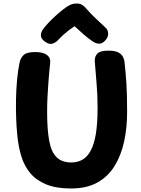

<svg xmlns="http://www.w3.org/2000/svg" viewBox="-20 -1064 801 1092"><path d="M91 -707Q97 -735 115 -751.5Q133 -768 181 -768Q226 -768 248 -750.5Q270 -733 265 -702Q263 -689 260.5 -660Q258 -631 255 -591.5Q252 -552 250 -510Q248 -468 248 -429Q248 -329 259.5 -265Q271 -201 301 -170.5Q331 -140 387 -140Q421 -140 448.5 -155.5Q476 -171 495.5 -206.5Q515 -242 525 -301.5Q535 -361 535 -451Q535 -527 529 -592.5Q523 -658 519 -716Q518 -744 534.5 -760Q551 -776 595 -776Q633 -776 652.5 -766Q672 -756 680 -739.5Q688 -723 689 -704Q692 -675 694.5 -647.5Q697 -620 699 -588.5Q701 -557 702 -518Q703 -479 703 -427Q703 -338 686 -259.5Q669 -181 632 -120.5Q595 -60 534 -26Q473 8 384 8Q300 8 243.5 -15Q187 -38 152.5 -79Q118 -120 101 -176Q84 -232 78 -299Q74 -338 72 -389.5Q70 -441 71 -497.5Q72 -554 77 -608.5Q82 -663 91 -707ZM312 -838Q300 -824 281 -816.5Q262 -809 239 -825Q217 -839 213.5 -856Q210 -873 221 -892Q235 -913 256.5 -935.5Q278 -958 300.5 -978Q323 -998 340 -1011Q360 -1027 377.5 -1035.5Q395 -1044 416 -1044Q438 -1044 451.5 -1033.5Q465 -1023 476 -1009Q497 -985 522 -961.5Q547 -938 580 -907Q594 -895 595 -873.5Q596 -852 578 -833Q560 -814 542.5 -815.5Q525 -817 511 -826Q486 -842 455.5 -868.5Q425 -895 404 -915Q387 -904 371.5 -892Q356 -880 341.5 -867Q327 -854 312 -838Z"/></svg>

Font: Playpen Sans Arabic
Style: Bold
Weight: 700
Version: Version 2.000